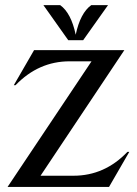

<svg xmlns="http://www.w3.org/2000/svg" viewBox="-20 -734 538 754"><path d="M9.8 0 339.4 -493.2H253.4Q131.3 -493.2 41 -399.4H34.2L113.8 -537.1H468.3L139.2 -43.9H268.6Q391.1 -43.9 480.5 -137.7H487.8L408.2 0ZM150.4 -713.9H216.3Q259.3 -683.1 277.3 -597.7Q295.4 -683.1 338.4 -713.9H404.3L306.6 -576.2H248Z"/></svg>

Font: Modern Antiqua
Style: Book
Weight: 400
Designer: Wojciech Kalinowski "wmk69" (wmk69@o2.pl)
Foundry: Wojciech Kalinowski "wmk69" (wmk69@o2.pl)
Version: Version 3.1.0; 2021-05-28